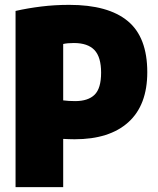

<svg xmlns="http://www.w3.org/2000/svg" viewBox="-20 -770 649 790"><path d="M44 0V-725Q95 -736.5 150 -743.2Q205 -750 265 -750Q425 -750 505.5 -683.5Q586 -617 586 -473Q586 -337.5 508.2 -267.2Q430.5 -197 287 -197Q273 -197 263 -197.5Q253 -198 240 -198.5V0ZM289 -354Q342.5 -354 369.2 -380.2Q396 -406.5 396 -471Q396 -535.5 368.5 -564.2Q341 -593 284 -593Q257.5 -593 240 -589V-357Q251.5 -355.5 262.8 -354.8Q274 -354 289 -354Z"/></svg>

Font: Encode Sans Cnd Black
Style: Regular
Weight: 900
Width: 3
Designer: Multiple Designers
Foundry: Impallari Type
Version: Version 3.002; ttfautohint (v1.8.3) -l 8 -r 50 -G 200 -x 14 